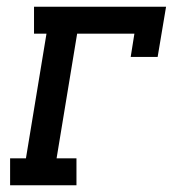

<svg xmlns="http://www.w3.org/2000/svg" viewBox="-20 -550 540 570"><path d="M10 0V-80H57L118 -450H81V-530H473L448 -381H368L379 -450H209L148 -80H207V0Z"/></svg>

Font: Iosevka Curly Slab MdObl
Style: Regular
Weight: 500
Italic angle: -9°
Monospace: yes
Designer: Belleve Invis
Foundry: Belleve Invis
Version: Version 11.0.0; ttfautohint (v1.8.3)